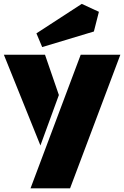

<svg xmlns="http://www.w3.org/2000/svg" viewBox="-27 -805 650 1005"><path d="M132.8 180.7 395.5 -518.6H603L339.8 180.7ZM184.6 -43.5 -6.8 -518.6H208.5L281.2 -307.6ZM193.8 -558.6 163.6 -630.4 400.9 -784.7 490.7 -743.2 464.4 -640.1Z"/></svg>

Font: Black Ops One
Style: Regular
Weight: 400
Designer: James Grieshaber, Eben Sorkin
Foundry: Sorkin Type Co.
Version: Version 1.004; ttfautohint (v1.8.4.7-5d5b)